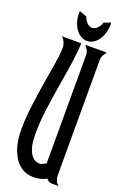

<svg xmlns="http://www.w3.org/2000/svg" viewBox="-159 -876 598 925"><g transform="rotate(20 140.0 -413.0)"><path d="M140.1 -683.6Q136.7 -622.6 127.2 -561.8Q117.7 -501 107.4 -440.2Q97.2 -379.4 89.4 -318.6Q81.5 -257.8 81.5 -197.3Q81.5 -180.2 83.7 -158.2Q85.9 -136.2 93.3 -116.7Q100.6 -97.2 114.3 -83.7Q127.9 -70.3 151.4 -70.3Q153.3 -70.3 157.5 -71.8Q161.6 -73.2 166.3 -75.4Q170.9 -77.6 174.8 -79.6Q178.7 -81.5 181.2 -82.5V-639.6Q181.2 -652.3 174.8 -663.3Q168.5 -674.3 161.1 -683.6H270.5Q263.7 -674.3 257.3 -663.3Q251 -652.3 251 -639.6V-46.4Q251 -33.2 256.1 -20.8Q261.2 -8.3 272.9 0H235.8Q228.5 0 221.7 -4.4Q214.8 -8.8 209.5 -15.1Q193.4 -6.3 177.5 -2.7Q161.6 1 143.1 1Q105 1 79.6 -17.6Q54.2 -36.1 38.8 -64.5Q23.4 -92.8 16.8 -126.7Q10.3 -160.6 10.3 -190.9Q10.3 -256.3 18.8 -319.8Q27.3 -383.3 37.6 -448.2Q40.5 -468.8 45.2 -493.2Q49.8 -517.6 53.7 -542.5Q57.6 -567.4 60.5 -591.6Q63.5 -615.7 63.5 -635.3Q63.5 -640.1 61.3 -648.4Q59.1 -656.7 55.4 -664.6Q51.8 -672.4 46.4 -678Q41 -683.6 35.2 -683.6ZM162.6 -771.5Q176.8 -771.5 188.7 -783.2Q200.7 -794.9 206.5 -813.5L241.2 -827.1Q241.7 -824.7 241.7 -821.5Q241.7 -818.4 241.7 -815.4Q241.7 -792.5 235.4 -772.2Q229 -752 218.3 -736.6Q207.5 -721.2 192.6 -712.4Q177.7 -703.6 161.1 -703.6Q144 -703.6 129.4 -712.4Q114.7 -721.2 103.8 -736.6Q92.8 -752 86.4 -772.2Q80.1 -792.5 80.1 -815.4Q80.1 -818.4 80.1 -821Q80.1 -823.7 81.1 -827.1L118.2 -813.5Q125 -794.9 136.7 -783.2Q148.4 -771.5 162.6 -771.5Z"/></g></svg>

Font: XAYAX
Style: Regular
Weight: 400
Designer: Peter Wiegel
Foundry: Peter Wiegel
Version: Version 1.000 2009 initial release